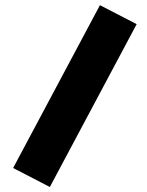

<svg xmlns="http://www.w3.org/2000/svg" viewBox="-20 -726 578 756"><path d="M373.5 -705.6 31.7 -64.5 176.3 10.3 518.1 -630.9Z"/></svg>

Font: Estedad-VF-FD Black
Style: Regular
Weight: 900
Designer: Amin Abedi
Version: Version 4.000